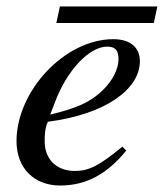

<svg xmlns="http://www.w3.org/2000/svg" viewBox="-20 -562 506 593"><path d="M466 -542H165L154 -491H455ZM358 -109C286 -50 255 -34 211 -34C155 -34 118 -70 118 -125C118 -140 118 -166 128 -186C307 -209 412 -287 412 -373C412 -415 383 -441 330 -441C180 -441 31 -281 31 -126C31 -43 85 11 166 11C249 11 313 -27 370 -97ZM152 -252C186 -341 254 -418 311 -418C339 -418 346 -403 346 -379C346 -348 327 -312 296 -282C259 -247 221 -229 135 -208Z"/></svg>

Font: XITS
Style: Italic
Weight: 400
Italic angle: -16.33°
Designer: MicroPress Inc., with final additions and corrections provided by Coen Hoffman, Elsevier (retired)
Version: Version 1.107